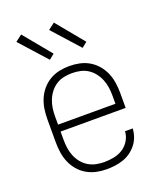

<svg xmlns="http://www.w3.org/2000/svg" viewBox="-141 -841 781 937"><g transform="rotate(-20 250.0 -372.5)"><path d="M251 8Q224 8 198 2.5Q172 -3 148.5 -16.5Q125 -30 107.5 -50.5Q90 -71 79.5 -95.5Q69 -120 65 -146.5Q61 -173 61 -200V-320Q61 -347 65 -373.5Q69 -400 79.5 -424.5Q90 -449 107.5 -469.5Q125 -490 148 -503.5Q171 -517 197 -522.5Q223 -528 250 -528Q277 -528 303 -522.5Q329 -517 352 -503.5Q375 -490 392.5 -469.5Q410 -449 420.5 -424.5Q431 -400 435 -373.5Q439 -347 439 -320V-242H101V-200Q101 -178 104 -156.5Q107 -135 115 -115Q123 -95 136.5 -78Q150 -61 168.5 -49.5Q187 -38 208.5 -33.5Q230 -29 251 -29Q276 -29 301.5 -34Q327 -39 348 -52.5Q369 -66 382.5 -88.5Q396 -111 397 -136H437Q436 -114 428.5 -93Q421 -72 407.5 -55Q394 -38 376 -25Q358 -12 337.5 -5Q317 2 295 5Q273 8 251 8ZM399 -278V-320Q399 -342 396 -363Q393 -384 385 -404Q377 -424 363.5 -441.5Q350 -459 332 -470.5Q314 -482 293 -486.5Q272 -491 250 -491Q228 -491 207 -486.5Q186 -482 168 -470.5Q150 -459 136.5 -441.5Q123 -424 115 -404Q107 -384 104 -363Q101 -342 101 -320V-278ZM342 -589 218 -727 252 -753 369 -611ZM172 -589 48 -727 82 -753 199 -611Z"/></g></svg>

Font: Zed Sans Extralight
Style: Regular
Weight: 200
Designer: Belleve Invis
Foundry: Belleve Invis
Version: Version 1.0.0; ttfautohint (v1.8.4)